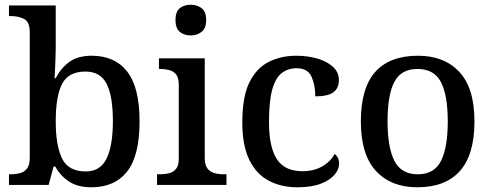

<svg xmlns="http://www.w3.org/2000/svg" viewBox="-20 -783 2082 813"><path d="M367 10Q309 10 272 -14.5Q235 -39 214 -78H207L186 0H18V-45H25Q47 -45 65.5 -50Q84 -55 95 -70Q106 -85 106 -116V-647Q106 -691 81.5 -703Q57 -715 25 -715H18V-760H216V-580Q216 -563 215 -537.5Q214 -512 213 -488Q212 -464 211 -452H216Q238 -495 274 -521Q310 -547 368 -547Q466 -547 518.5 -480Q571 -413 571 -269Q571 -124 518.5 -57Q466 10 367 10ZM343 -57Q405 -57 431.5 -112Q458 -167 458 -270Q458 -376 431.5 -428Q405 -480 342 -480Q270 -480 243 -428Q216 -376 216 -269Q216 -166 243 -111.5Q270 -57 343 -57Z M788 -633Q760 -633 741.5 -648Q723 -663 723 -698Q723 -734 741.5 -748.5Q760 -763 788 -763Q814 -763 833.5 -748.5Q853 -734 853 -698Q853 -663 833.5 -648Q814 -633 788 -633ZM645 0V-45H658Q678 -45 696 -49.5Q714 -54 725.5 -68Q737 -82 737 -111V-425Q737 -454 725.5 -468Q714 -482 696 -486.5Q678 -491 658 -491H653V-536H847V-115Q847 -84 858.5 -69.5Q870 -55 888 -50Q906 -45 926 -45H939V0Z M1239 10Q1171 10 1118.5 -17.5Q1066 -45 1036 -105.5Q1006 -166 1006 -265Q1006 -373 1036 -434Q1066 -495 1118 -521Q1170 -547 1235 -547Q1283 -547 1324 -535Q1365 -523 1390 -500Q1415 -477 1415 -444Q1415 -410 1392 -392.5Q1369 -375 1315 -375Q1315 -423 1299 -458.5Q1283 -494 1236 -494Q1200 -494 1173.5 -474Q1147 -454 1133 -404.5Q1119 -355 1119 -266Q1119 -161 1152 -109.5Q1185 -58 1261 -58Q1309 -58 1344.5 -78.5Q1380 -99 1397 -131Q1416 -117 1416 -90Q1416 -66 1396.5 -43Q1377 -20 1338 -5Q1299 10 1239 10Z M1747 10Q1636 10 1572 -59Q1508 -128 1508 -269Q1508 -410 1569 -478.5Q1630 -547 1750 -547Q1861 -547 1925 -478.5Q1989 -410 1989 -269Q1989 -128 1927.5 -59Q1866 10 1747 10ZM1749 -45Q1819 -45 1847.5 -102Q1876 -159 1876 -269Q1876 -380 1847 -435.5Q1818 -491 1748 -491Q1678 -491 1649.5 -435.5Q1621 -380 1621 -269Q1621 -159 1650 -102Q1679 -45 1749 -45Z"/></svg>

Font: Noto Serif Tamil Medium
Style: Regular
Weight: 500
Designer: Indian Type Foundry, Tom Grace, and the Monotype Design Team
Foundry: Monotype Imaging Inc.
Version: Version 2.004; ttfautohint (v1.8.4.7-5d5b)